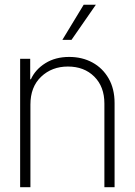

<svg xmlns="http://www.w3.org/2000/svg" viewBox="-20 -781 562 801"><path d="M106.9 -344.7V0H64V-535.6H106V-450.2H108.9Q127.4 -491.2 169.2 -517.3Q210.9 -543.5 268.6 -543.5Q322.8 -543.5 365.5 -520.3Q408.2 -497.1 433.1 -453.9Q458 -410.6 458 -351.1V0H415.5V-349.1Q415.5 -419.4 373.3 -461.4Q331.1 -503.4 263.2 -503.4Q196.3 -503.4 151.6 -460.9Q106.9 -418.5 106.9 -344.7ZM240.2 -614.7 329.1 -761.2H379.9L278.3 -614.7Z"/></svg>

Font: Inter Display Extra Light
Style: Regular
Weight: 200
Designer: Rasmus Andersson
Foundry: rsms
Version: Version 4.000;git-4fc901f